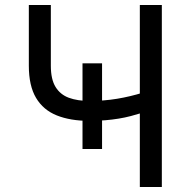

<svg xmlns="http://www.w3.org/2000/svg" viewBox="-20 -747 761 767"><path d="M387.7 -494.1V-151.9H309.6V-494.1ZM95.2 -727.1H183.1V-484.4Q183.1 -430.2 201.9 -399.7Q220.7 -369.1 255.1 -356.4Q289.6 -343.8 336.4 -343.8Q365.7 -343.8 393.6 -345.9Q421.4 -348.1 448 -352.5Q474.6 -356.9 500 -363Q525.4 -369.1 549.8 -376.5V-296.9Q525.9 -289.6 502.7 -283.4Q479.5 -277.3 454.3 -273.2Q429.2 -269 400.4 -266.6Q371.6 -264.2 336.4 -264.2Q261.2 -264.2 207 -285.9Q152.8 -307.6 124 -356Q95.2 -404.3 95.2 -484.4ZM538.6 -727.1H626.5V0H538.6Z"/></svg>

Font: Sahel VF Regular
Style: Regular
Weight: 400
Foundry: Saber Rastikerdar (saber.rastikerdar@gmail.com)
Version: Version 3.4.0